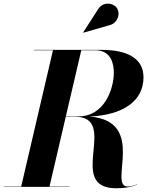

<svg xmlns="http://www.w3.org/2000/svg" viewBox="-58 -1023 844 1051"><path d="M537.5 -884C585.5 -893.5 603 -947 582 -979C563.5 -1007 506.5 -1018 477.5 -970.5L397 -845L398 -844ZM-37.5 -2V0H322.5V-2H213L302 -384H352.5C598.5 -384 299.5 7.5 577.5 7.5C623.5 7.5 656.5 2 692.5 -12L691.5 -13.5C674.5 -7 657 -2 641 -2C531.5 -2 750 -361 432 -385C613 -393 727.5 -468 727.5 -600C727.5 -710 628.5 -750 497.5 -750H127.5V-748H232L58 -2ZM462.5 -748C550.5 -748 565 -674 565 -625C565 -536 513.5 -386 372.5 -386H302.5L387 -748Z"/></svg>

Font: Bodoni* 96pt
Style: Bold Italic
Weight: 700
Italic angle: -13°
Version: Version 2.3